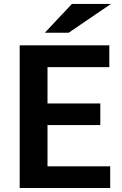

<svg xmlns="http://www.w3.org/2000/svg" viewBox="-20 -937 607 957"><path d="M480 -421.4V-313.5H216.8V-107.9H529.3V0H78.1V-710.9H524.9V-602.5H216.8V-421.4ZM203.6 -773.9 338.4 -917.5H533.2L322.3 -773.9Z"/></svg>

Font: Ufes Sans
Style: Bold
Weight: 700
Designer: Ricardo Esteves & Filipe Motta
Foundry: ProDesignUfes - Ricardo Esteves, Filipe Motta (This is a derivative work, based on Roboto family, by Christian Robertson
Version: Version 2.0